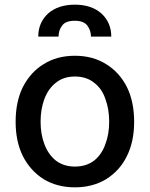

<svg xmlns="http://www.w3.org/2000/svg" viewBox="-20 -792 642 823"><path d="M167 -24Q110 -60 78 -123Q47 -185 47 -270Q47 -356 78 -419Q112 -484 167 -517Q224 -553 301 -553Q378 -553 435 -517Q492 -482 524 -419Q555 -356 555 -270Q555 -185 524 -123Q494 -61 435 -24Q377 11 301 11Q225 11 167 -24ZM384 -104Q417 -131 432 -175Q448 -217 448 -271Q448 -323 432 -367Q417 -412 384 -437Q351 -464 301 -464Q252 -464 219 -437Q187 -412 170 -367Q154 -323 154 -271Q154 -217 170 -175Q186 -131 219 -104Q253 -78 301 -78Q350 -78 384 -104ZM186 -734Q229 -772 301 -772Q372 -772 415 -734Q457 -695 457 -635H370Q370 -661 354 -683Q338 -703 301 -703Q261 -703 247 -683Q231 -663 231 -635H144Q144 -695 186 -734Z"/></svg>

Font: Sinter Medium
Style: Regular
Weight: 500
Foundry: Adobe & rsms
Version: Version 1.000